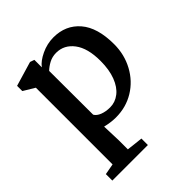

<svg xmlns="http://www.w3.org/2000/svg" viewBox="-220 -702 1092 1092"><g transform="rotate(-45 325.5 -156.5)"><path d="M607 -291Q607 -208 569.5 -138.5Q532 -69 466.5 -29Q401 11 319 11Q281 11 235 0L239 112V187L337 198V250H51V198L117 186V-431L49 -472V-514L197 -558L223 -549V-489Q244 -518 291.5 -540.5Q339 -563 390 -563Q488 -563 547.5 -494Q607 -425 607 -291ZM238 -445 239 -92Q249 -74 275.5 -63.5Q302 -53 337 -53Q378 -53 412 -79.5Q446 -106 465.5 -157Q485 -208 485 -279Q485 -381 444 -435.5Q403 -490 339 -490Q307 -490 281 -476Q255 -462 238 -445Z"/></g></svg>

Font: Martel
Style: Bold
Weight: 700
Designer: Dan Reynolds
Foundry: Dan Reynolds
Version: Version 1.001; ttfautohint (v1.1) -l 5 -r 5 -G 72 -x 0 -D la